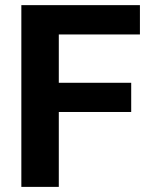

<svg xmlns="http://www.w3.org/2000/svg" viewBox="-20 -731 589 751"><path d="M493.2 -407.2V-293H210V0H63.5V-710.9H527.3V-596.2H210V-407.2Z"/></svg>

Font: Vazirmatn RD
Style: Bold
Weight: 700
Designer: Saber Rastikerdar
Foundry: Saber Rastikerdar
Version: Version 32.102